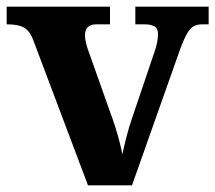

<svg xmlns="http://www.w3.org/2000/svg" viewBox="-20 -556 646 576"><path d="M80 -435Q73 -454 63 -464.5Q53 -475 37.5 -479Q22 -483 0 -483V-536H310V-483H268Q253 -483 244 -475Q235 -467 235 -451Q235 -439 238 -427Q241 -415 244 -407L311 -218Q319 -197 326 -174.5Q333 -152 338.5 -131Q344 -110 347 -93Q352 -117 360 -147.5Q368 -178 375 -198L443 -399Q448 -413 451 -427Q454 -441 454 -454Q454 -471 443 -477Q432 -483 415 -483H386V-536H606V-483H586Q573 -483 562.5 -478Q552 -473 542.5 -457.5Q533 -442 521 -410L376 0H244Z"/></svg>

Font: Noto Serif Gujarati
Style: Bold
Weight: 700
Version: Version 2.102